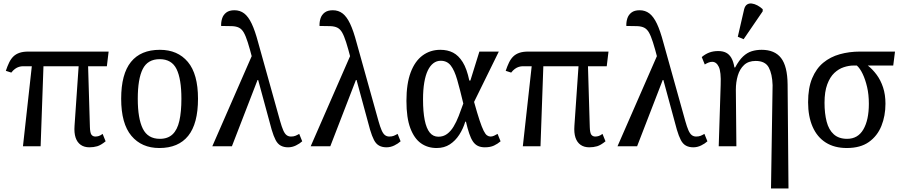

<svg xmlns="http://www.w3.org/2000/svg" viewBox="-20 -828 5103 1087"><path d="M44 -417 13 -427Q22 -454 32 -474.5Q42 -495 56 -508.5Q70 -522 90.5 -529Q111 -536 141 -536H595L585 -453H110Q99 -453 87.5 -449.5Q76 -446 65 -438Q54 -430 44 -417ZM110 0 163 -479H227L210 0ZM486 6Q457 6 437 -8Q417 -22 408 -49Q399 -76 402 -116L427 -479H478L489 -109Q490 -75 498 -65Q506 -55 520 -55Q530 -55 539.5 -58Q549 -61 561 -70L578 -28Q551 -6 530.5 0Q510 6 486 6Z M882 10Q782 10 724 -59Q666 -128 666 -269Q666 -409 721.5 -477.5Q777 -546 885 -546Q986 -546 1043.5 -477.5Q1101 -409 1101 -269Q1101 -128 1045.5 -59Q990 10 882 10ZM885 -42Q930 -42 957 -67.5Q984 -93 995.5 -144Q1007 -195 1007 -269Q1007 -381 979.5 -437Q952 -493 884 -493Q816 -493 788 -437Q760 -381 760 -269Q760 -157 788.5 -99.5Q817 -42 885 -42Z M1611 6Q1587 6 1569.5 -3.5Q1552 -13 1540.5 -35Q1529 -57 1518 -94L1409 -495Q1394 -553 1382.5 -589Q1371 -625 1360 -644Q1349 -663 1333.5 -671Q1318 -679 1293.5 -680Q1269 -681 1232 -681Q1231 -703 1237.5 -723.5Q1244 -744 1261 -757Q1278 -770 1307 -770Q1339 -770 1362.5 -752Q1386 -734 1405 -694Q1424 -654 1442 -586L1566 -142Q1575 -110 1583.5 -90.5Q1592 -71 1602.5 -63Q1613 -55 1627 -55Q1642 -55 1652 -59Q1662 -63 1674 -70L1691 -28Q1677 -15 1655.5 -4.5Q1634 6 1611 6ZM1182 0 1411 -524 1445 -375H1438L1293 0Z M2168 6Q2144 6 2126.5 -3.5Q2109 -13 2097.5 -35Q2086 -57 2075 -94L1966 -495Q1951 -553 1939.5 -589Q1928 -625 1917 -644Q1906 -663 1890.5 -671Q1875 -679 1850.5 -680Q1826 -681 1789 -681Q1788 -703 1794.5 -723.5Q1801 -744 1818 -757Q1835 -770 1864 -770Q1896 -770 1919.5 -752Q1943 -734 1962 -694Q1981 -654 1999 -586L2123 -142Q2132 -110 2140.5 -90.5Q2149 -71 2159.5 -63Q2170 -55 2184 -55Q2199 -55 2209 -59Q2219 -63 2231 -70L2248 -28Q2234 -15 2212.5 -4.5Q2191 6 2168 6ZM1739 0 1968 -524 2002 -375H1995L1850 0Z M2452 10Q2401 10 2363 -17Q2325 -44 2303 -102.5Q2281 -161 2281 -257Q2281 -354 2305 -418Q2329 -482 2372.5 -514Q2416 -546 2473 -546Q2514 -546 2545 -530Q2576 -514 2599.5 -476.5Q2623 -439 2637 -372H2643L2694 -536H2804L2664 -251Q2682 -186 2695 -147Q2708 -108 2718 -88Q2728 -68 2737.5 -61.5Q2747 -55 2757 -55Q2767 -55 2777 -59.5Q2787 -64 2797 -70L2814 -28Q2798 -14 2777 -4Q2756 6 2725 6Q2702 6 2685.5 -2Q2669 -10 2657.5 -27Q2646 -44 2636.5 -72Q2627 -100 2618 -139H2614Q2602 -99 2580 -65Q2558 -31 2526.5 -10.5Q2495 10 2452 10ZM2462 -54Q2490 -54 2511 -69.5Q2532 -85 2548 -111.5Q2564 -138 2577 -171.5Q2590 -205 2603 -242Q2584 -322 2568.5 -376Q2553 -430 2532 -457Q2511 -484 2475 -484Q2452 -484 2433.5 -470Q2415 -456 2402 -429Q2389 -402 2382 -361Q2375 -320 2375 -266Q2375 -195 2384.5 -148Q2394 -101 2413 -77.5Q2432 -54 2462 -54Z M2874 -417 2843 -427Q2852 -454 2862 -474.5Q2872 -495 2886 -508.5Q2900 -522 2920.5 -529Q2941 -536 2971 -536H3425L3415 -453H2940Q2929 -453 2917.5 -449.5Q2906 -446 2895 -438Q2884 -430 2874 -417ZM2940 0 2993 -479H3057L3040 0ZM3316 6Q3287 6 3267 -8Q3247 -22 3238 -49Q3229 -76 3232 -116L3257 -479H3308L3319 -109Q3320 -75 3328 -65Q3336 -55 3350 -55Q3360 -55 3369.5 -58Q3379 -61 3391 -70L3408 -28Q3381 -6 3360.5 0Q3340 6 3316 6Z M3905 6Q3881 6 3863.5 -3.5Q3846 -13 3834.5 -35Q3823 -57 3812 -94L3703 -495Q3688 -553 3676.5 -589Q3665 -625 3654 -644Q3643 -663 3627.5 -671Q3612 -679 3587.5 -680Q3563 -681 3526 -681Q3525 -703 3531.5 -723.5Q3538 -744 3555 -757Q3572 -770 3601 -770Q3633 -770 3656.5 -752Q3680 -734 3699 -694Q3718 -654 3736 -586L3860 -142Q3869 -110 3877.5 -90.5Q3886 -71 3896.5 -63Q3907 -55 3921 -55Q3936 -55 3946 -59Q3956 -63 3968 -70L3985 -28Q3971 -15 3949.5 -4.5Q3928 6 3905 6ZM3476 0 3705 -524 3739 -375H3732L3587 0Z M4345 239 4354 -346Q4352 -410 4332 -446.5Q4312 -483 4258 -483Q4217 -483 4192.5 -460Q4168 -437 4157 -400Q4146 -363 4146 -320L4149 0H4049L4060 -347Q4063 -421 4049.5 -449.5Q4036 -478 4012 -478Q4003 -478 3993 -474.5Q3983 -471 3970 -463L3953 -505Q3973 -522 3995.5 -530.5Q4018 -539 4046 -539Q4072 -539 4090 -530Q4108 -521 4120 -501Q4132 -481 4138 -446H4142Q4164 -487 4187 -508.5Q4210 -530 4236 -538Q4262 -546 4292 -546Q4366 -546 4402 -499.5Q4438 -453 4439 -350L4444 239ZM4190 -606 4157 -620 4193 -776Q4198 -795 4209.5 -802.5Q4221 -810 4236.5 -808Q4252 -806 4268 -797.5Q4284 -789 4298 -776V-764Z M4774 10Q4704 10 4655 -21Q4606 -52 4580.5 -110.5Q4555 -169 4555 -249Q4555 -330 4578 -385Q4601 -440 4641 -473Q4681 -506 4734.5 -521Q4788 -536 4849 -536H5047L5037 -457H4893Q4920 -436 4943 -405Q4966 -374 4979.5 -333Q4993 -292 4993 -241Q4993 -172 4970 -115Q4947 -58 4899 -24Q4851 10 4774 10ZM4776 -42Q4837 -42 4868 -95.5Q4899 -149 4899 -240Q4899 -293 4889 -335.5Q4879 -378 4864 -409.5Q4849 -441 4831 -457H4812Q4786 -457 4757 -447.5Q4728 -438 4703.5 -415Q4679 -392 4663.5 -350.5Q4648 -309 4648 -246Q4648 -186 4660 -139.5Q4672 -93 4700.5 -67.5Q4729 -42 4776 -42Z"/></svg>

Font: Noto Serif SemiCondensed
Style: Regular
Weight: 400
Width: 4
Designer: Monotype Design Team
Foundry: Monotype Imaging Inc.
Version: Version 2.013